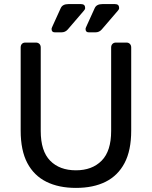

<svg xmlns="http://www.w3.org/2000/svg" viewBox="-20 -908 741 938"><path d="M351 10Q267 10 206.5 -20Q146 -50 113.5 -111.5Q81 -173 81 -270V-676Q81 -687 87 -693.5Q93 -700 104 -700H155Q166 -700 172.5 -693.5Q179 -687 179 -676V-268Q179 -170 225 -123Q271 -76 351 -76Q430 -76 476.5 -123Q523 -170 523 -268V-676Q523 -687 529.5 -693.5Q536 -700 546 -700H598Q608 -700 614.5 -693.5Q621 -687 621 -676V-270Q621 -173 588.5 -111.5Q556 -50 496 -20Q436 10 351 10ZM414 -750Q398 -750 398 -766Q398 -770 400 -774Q402 -778 403 -781L443 -869Q452 -888 480 -888H542Q562 -888 562 -869Q562 -862 556 -856L477 -764Q465 -750 446 -750ZM248 -750Q232 -750 232 -766Q232 -770 234 -774Q236 -778 237 -781L277 -869Q286 -888 314 -888H376Q396 -888 396 -869Q396 -862 390 -856L311 -764Q299 -750 280 -750Z"/></svg>

Font: Rubik Light
Style: Regular
Weight: 400
Version: Version 2.101